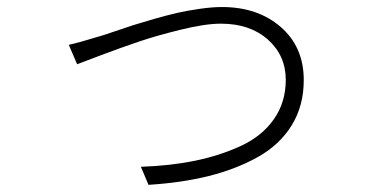

<svg xmlns="http://www.w3.org/2000/svg" viewBox="-20 -513 1040 541"><path d="M197.3 -332 173.8 -386.7Q201.2 -392.6 258.8 -410.2Q266.6 -412.1 300.8 -423.8Q335 -435.5 356.4 -442.4Q377.9 -449.2 415.5 -460Q453.1 -470.7 481.4 -477.1Q509.8 -483.4 543.9 -488.3Q578.1 -493.2 605.5 -493.2Q706.1 -493.2 771 -437Q835.9 -380.9 835.9 -287.1Q835.9 -214.8 801.8 -159.7Q767.6 -104.5 706.1 -70.3Q644.5 -36.1 568.4 -17.1Q492.2 2 398.4 7.8L377 -43Q460 -45.9 529.3 -60.1Q598.6 -74.2 658.2 -101.6Q717.8 -128.9 751.5 -176.8Q785.2 -224.6 785.2 -288.1Q785.2 -356.4 734.9 -401.4Q684.6 -446.3 602.5 -446.3Q558.6 -446.3 490.7 -429.7Q422.9 -413.1 373.5 -396.5Q324.2 -379.9 261.7 -356.4Q199.2 -333 197.3 -332Z"/></svg>

Font: GenEi Gothic M Light
Style: Regular
Weight: 300
Designer: o_tamon (Modified); [Source Han Sans]
Ryoko NISHIZUKA  (kana & ideographs); Paul D. Hunt (Latin, Greek & Cyrillic); Wenl
Version: Version 1.1a;Original Version 1.004